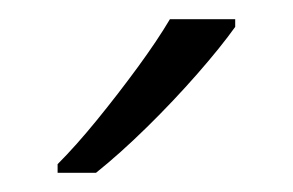

<svg xmlns="http://www.w3.org/2000/svg" viewBox="-20 -786 305 200"><path d="M225 -758Q210 -737 185.5 -709Q161 -681 133 -653.5Q105 -626 80 -606H40V-615Q59 -634 81 -661Q103 -688 123.5 -716Q144 -744 157 -766H225Z"/></svg>

Font: Noto Sans Canadian Aboriginal Light
Style: Regular
Weight: 300
Designer: Monotype Design Team, Typotheque's Kevin King
Foundry: Monotype Imaging Inc.
Version: Version 2.004; ttfautohint (v1.8.4.7-5d5b)